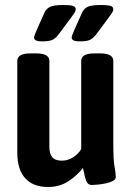

<svg xmlns="http://www.w3.org/2000/svg" viewBox="-20 -738 523 766"><path d="M172 8Q112 8 80.5 -27Q49 -62 49 -129V-495Q49 -525 102 -525H124Q177 -525 177 -495V-151Q177 -125 188.5 -111Q200 -97 227 -97Q250 -97 271 -110Q292 -123 304 -143V-495Q304 -525 357 -525H379Q432 -525 432 -495V-165Q432 -101 437 -73Q442 -45 442 -32Q442 -22 430.5 -16Q419 -10 402.5 -6.5Q386 -3 370.5 -1.5Q355 0 347 0Q331 0 325 -14Q319 -28 311 -68Q288 -38 253 -15Q218 8 172 8ZM150 -573Q130 -573 123 -577Q116 -581 116 -588Q116 -595 126 -617L158 -689Q166 -705 181.5 -711.5Q197 -718 233 -718Q260 -718 271 -714.5Q282 -711 282 -701Q282 -694 276 -685Q270 -676 260 -663L214 -601Q201 -584 188 -578.5Q175 -573 150 -573ZM300 -573Q280 -573 273 -577Q266 -581 266 -588Q266 -595 276 -617L308 -689Q316 -705 331.5 -711.5Q347 -718 383 -718Q410 -718 421 -714.5Q432 -711 432 -701Q432 -694 426 -685Q420 -676 410 -663L364 -601Q351 -584 338 -578.5Q325 -573 300 -573Z"/></svg>

Font: Asap Condensed SemiBold
Style: Regular
Weight: 600
Width: 3
Designer: Pablo Cosgaya
Foundry: Omnibus-Type
Version: Version 3.001; ttfautohint (v1.8.4.7-5d5b)